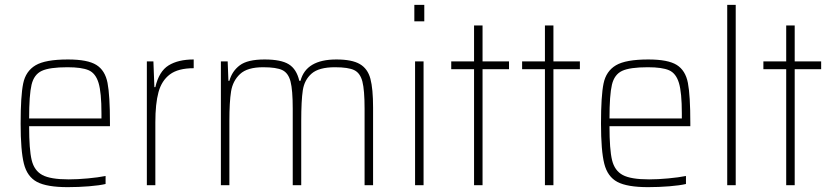

<svg xmlns="http://www.w3.org/2000/svg" viewBox="-20 -763 3430 791"><path d="M433 -243H100Q100 -147 110.5 -103.5Q121 -60 154.5 -42Q188 -24 263 -24Q299 -24 342 -28Q385 -32 415 -38V-5Q390 1 346.5 4.5Q303 8 259 8Q173 8 132.5 -13.5Q92 -35 78.5 -88.5Q65 -142 65 -254Q65 -368 75.5 -419Q86 -470 126.5 -494Q167 -518 260 -518Q341 -518 377 -495.5Q413 -473 423 -421.5Q433 -370 433 -256ZM100 -275H398V-296Q398 -382 386 -421.5Q374 -461 345.5 -473.5Q317 -486 258 -486Q184 -486 152 -471Q120 -456 110 -414Q100 -372 100 -275Z M585 -510H612L616 -404H620Q635 -469 674.5 -493.5Q714 -518 778 -518V-482Q714 -482 680 -456.5Q646 -431 633 -383.5Q620 -336 620 -259V0H585Z M890 -510H918L921 -430H925Q936 -470 968 -494Q1000 -518 1070 -518Q1138 -518 1170 -498Q1202 -478 1213 -430H1218Q1241 -518 1366 -518Q1430 -518 1462.5 -499Q1495 -480 1506 -438.5Q1517 -397 1517 -320V0H1482V-315Q1482 -392 1473 -427Q1464 -462 1439.5 -474Q1415 -486 1360 -486Q1294 -486 1264 -460Q1234 -434 1227.5 -391Q1221 -348 1221 -264V0H1186V-315Q1186 -392 1177 -427Q1168 -462 1143.5 -474Q1119 -486 1064 -486Q999 -486 969 -458Q939 -430 932 -386.5Q925 -343 925 -264V0H890Z M1687 -675V-743H1728V-675ZM1690 0V-510H1725V0Z M1933 0V-478H1839V-510H1933V-658H1968V-510H2077V-478H1968V0Z M2225 0V-478H2131V-510H2225V-658H2260V-510H2369V-478H2260V0Z M2824 -243H2491Q2491 -147 2501.5 -103.5Q2512 -60 2545.5 -42Q2579 -24 2654 -24Q2690 -24 2733 -28Q2776 -32 2806 -38V-5Q2781 1 2737.5 4.5Q2694 8 2650 8Q2564 8 2523.5 -13.5Q2483 -35 2469.5 -88.5Q2456 -142 2456 -254Q2456 -368 2466.5 -419Q2477 -470 2517.5 -494Q2558 -518 2651 -518Q2732 -518 2768 -495.5Q2804 -473 2814 -421.5Q2824 -370 2824 -256ZM2491 -275H2789V-296Q2789 -382 2777 -421.5Q2765 -461 2736.5 -473.5Q2708 -486 2649 -486Q2575 -486 2543 -471Q2511 -456 2501 -414Q2491 -372 2491 -275Z M2976 0V-743H3011V0Z M3219 0V-478H3125V-510H3219V-658H3254V-510H3363V-478H3254V0Z"/></svg>

Font: Saira Semi Condensed Thin
Style: Regular
Weight: 100
Width: 4
Designer: Hector Gatti with collaboration of the Omnibus-Type team
Foundry: Omnibus-Type
Version: Version 1.001; ttfautohint (v1.8)